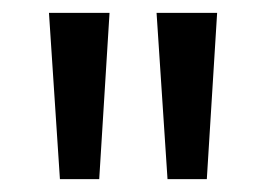

<svg xmlns="http://www.w3.org/2000/svg" viewBox="-20 -734 412 298"><path d="M317 -714 301 -456H240L223 -714ZM150 -714 134 -456H73L56 -714Z"/></svg>

Font: Noto Sans Display Condensed
Style: Regular
Weight: 400
Width: 3
Designer: Monotype Design Team
Foundry: Monotype Imaging Inc.
Version: Version 1.900